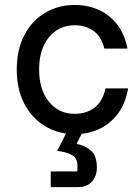

<svg xmlns="http://www.w3.org/2000/svg" viewBox="-20 -530 558 773"><path d="M280.8 10Q214.2 10 161.2 -22.1Q108.3 -54.2 77.9 -112.5Q47.5 -170.8 47.5 -250Q47.5 -330 77.9 -388.3Q108.3 -446.7 161.2 -478.3Q214.2 -510 280.8 -510Q333.3 -510 377.1 -490.4Q420.8 -470.8 451.2 -432.1Q481.7 -393.3 493.3 -334.2H400Q388.3 -383.3 356.2 -405.8Q324.2 -428.3 280.8 -428.3Q216.7 -428.3 177.1 -380Q137.5 -331.7 137.5 -250Q137.5 -169.2 177.1 -120.4Q216.7 -71.7 280.8 -71.7Q326.7 -71.7 359.6 -95.8Q392.5 -120 405 -174.2H495.8Q485 -112.5 454.2 -71.7Q423.3 -30.8 379.2 -10.4Q335 10 280.8 10ZM184.2 223.3V160H291.7V136.7Q291.7 105.8 269.2 93.8Q246.7 81.7 210 77.5L262.5 -25H325.8L288.3 49.2Q322.5 55.8 346.2 76.2Q370 96.7 370 145Q370 178.3 350.4 200.8Q330.8 223.3 293.3 223.3Z"/></svg>

Font: Funnel Sans
Style: Regular
Weight: 400
Designer: NORD ID, Kristian Moeller
Foundry: Dicotype
Version: Version 1.000